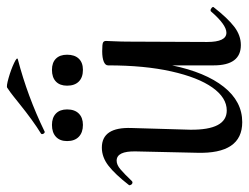

<svg xmlns="http://www.w3.org/2000/svg" viewBox="-111 -608 724 558"><g transform="rotate(-90 251.0 -329.0)"><path d="M500 -79Q504 -79 507.5 -75.5Q511 -72 509 -70Q477 -29 452 -10Q427 9 399 9Q340 9 340 -70V-191Q320 -94 277.5 -40.5Q235 13 175 13Q82 13 86 -119L90 -297Q91 -352 63 -352Q51 -352 38 -341Q25 -330 4 -308Q2 -306 0 -306Q-4 -306 -6.5 -309.5Q-9 -313 -8 -316Q23 -356 48 -375.5Q73 -395 101 -395Q161 -395 158 -309L153 -138Q152 -32 209 -32Q246 -32 275.5 -73.5Q305 -115 322.5 -193Q340 -271 340 -377Q340 -385 351 -389.5Q362 -394 381 -394Q402 -394 406.5 -391.5Q411 -389 411 -383Q411 -376 410 -358Q409 -340 409 -312L408 -89Q408 -33 435 -33Q458 -33 497 -78Q498 -79 500 -79ZM120 -496Q120 -517 132.5 -528.5Q145 -540 167 -540Q188 -540 200 -528.5Q212 -517 212 -496Q212 -474 200 -462Q188 -450 167 -450Q145 -450 132.5 -462Q120 -474 120 -496ZM281 -496Q281 -517 293 -528.5Q305 -540 327 -540Q348 -540 359.5 -528.5Q371 -517 371 -496Q371 -474 359.5 -462Q348 -450 327 -450Q305 -450 293 -462Q281 -474 281 -496ZM147 -561Q143 -561 141 -565.5Q139 -570 142 -572Q178 -594 229 -635Q238 -642 249 -651Q260 -660 275 -670Q279 -673 303.5 -666Q328 -659 347 -650Q366 -641 357 -639Q250 -611 149 -562Z"/></g></svg>

Font: Cormorant Upright Medium
Style: Regular
Weight: 500
Designer: Christian Thalmann (Catharsis Fonts)
Foundry: Catharsis Fonts
Version: Version 3.302